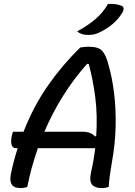

<svg xmlns="http://www.w3.org/2000/svg" viewBox="-20 -948 690 978"><path d="M119 4Q103 10 83 10Q22 10 35 -60Q49 -128 70 -193H63Q43 -193 38.5 -212.5Q34 -232 41 -260L46 -277H100Q151 -408 225.5 -514Q300 -620 389 -706Q400 -708 410.5 -709Q421 -710 433 -710Q482 -710 501 -688.5Q520 -667 532 -620Q551 -555 561 -474.5Q571 -394 569 -304Q567 -214 550 -122Q543 -81 539 -51.5Q535 -22 534 4Q525 7 516.5 8.5Q508 10 497 10Q464 10 449 -7.5Q434 -25 444 -72Q458 -133 465 -193H173Q138 -94 119 4ZM463 -254H470Q477 -359 465.5 -450.5Q454 -542 432 -622L424 -623Q356 -547 301 -459Q246 -371 206 -277H399Q422 -277 437.5 -271Q453 -265 463 -254ZM530 -928Q571 -930 598 -919Q609 -915 609.5 -905.5Q610 -896 604 -885Q566 -821 489 -784Q473 -776 459.5 -773Q446 -770 429 -770Q394 -770 373 -788Q428 -818 467 -851.5Q506 -885 530 -928Z"/></svg>

Font: Recursive Sn Csl St
Style: Italic
Weight: 400
Italic angle: -15°
Version: Version 1.079;hotconv 1.0.112;makeotfexe 2.5.65598; ttfautoh